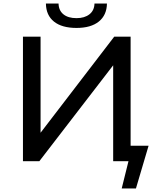

<svg xmlns="http://www.w3.org/2000/svg" viewBox="-20 -906 891 1079"><path d="M410 -749Q328 -749 283.5 -784.5Q239 -820 238 -886H309Q310 -847 336.5 -825.5Q363 -804 410 -804Q455 -804 482.5 -825.5Q510 -847 511 -886H581Q580 -821 535.5 -785Q491 -749 410 -749ZM714 -700V-87H815L744 153H664L702 0H616V-539L201 0H109V-700H208V-160L622 -700Z"/></svg>

Font: false
Style: Regular
Weight: 500
Designer: Julieta Ulanovsky
Foundry: Julieta Ulanovsky
Version: Version 7.222;hotconv 1.0.109;makeotfexe 2.5.65596